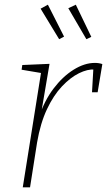

<svg xmlns="http://www.w3.org/2000/svg" viewBox="-20 -798 456 818"><path d="M77 0 157 -502 167 -485 72 -501 75 -521 191 -526 154 -308 146 -299Q169 -369 208 -420.5Q247 -472 293.5 -501Q340 -530 384 -530Q402 -530 416 -525L396 -405H372L378 -510L384 -502Q353 -504 316.5 -486Q280 -468 244 -430Q208 -392 180 -332.5Q152 -273 138 -191L108 0ZM232 -631 253 -642 184 -778 153 -761ZM348 -631 369 -641 303 -778 271 -763Z"/></svg>

Font: Bitter Thin ExtraLight
Style: Italic
Weight: 250
Italic angle: -9°
Version: Version 2.002